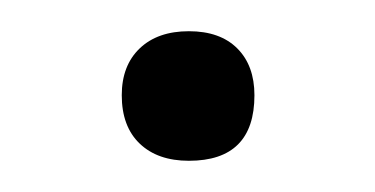

<svg xmlns="http://www.w3.org/2000/svg" viewBox="-20 -265 240 123"><path d="M101 -162Q81 -162 69.5 -173Q58 -184 58 -204Q58 -223 69.5 -234Q81 -245 101 -245Q121 -245 132 -234Q143 -223 143 -204Q143 -162 101 -162Z"/></svg>

Font: Cormorant
Style: Italic
Weight: 400
Italic angle: -10°
Designer: Christian Thalmann (Catharsis Fonts)
Foundry: Catharsis Fonts
Version: Version 4.000